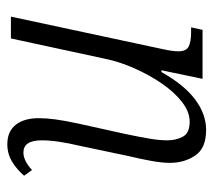

<svg xmlns="http://www.w3.org/2000/svg" viewBox="-50 -536 596 537"><g transform="rotate(90 248.5 -268.0)"><path d="M384 10Q348 10 329.5 -13.5Q311 -37 311 -78Q311 -99 314.5 -125Q318 -151 326 -188L355 -319Q363 -357 368 -386Q373 -415 373 -438Q373 -461 363 -480.5Q353 -500 321 -500Q293 -500 265 -478Q237 -456 213 -420.5Q189 -385 171 -344Q153 -303 145 -264L88 0H27L118 -425Q124 -453 124 -468Q124 -491 110 -497.5Q96 -504 71 -504H57L64 -536H201L177 -421H182Q218 -485 259 -515.5Q300 -546 344 -546Q395 -546 415.5 -515.5Q436 -485 436 -445Q436 -423 430.5 -392.5Q425 -362 417 -329L388 -191Q381 -162 377 -135Q373 -108 373 -86Q373 -35 407 -35Q430 -35 456 -59L472 -37Q455 -17 433 -3.5Q411 10 384 10Z"/></g></svg>

Font: Noto Serif Condensed Light
Style: Italic
Weight: 300
Width: 3
Italic angle: -12°
Designer: Monotype Design Team
Foundry: Monotype Imaging Inc.
Version: Version 2.014; ttfautohint (v1.8.4.7-5d5b)